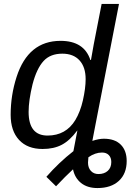

<svg xmlns="http://www.w3.org/2000/svg" viewBox="-20 -745 668 973"><path d="M196 10Q119 10 76.5 -36Q34 -82 34 -163Q34 -262 64 -355Q123 -538 287 -538Q406 -538 438 -441H441L455 -520L495 -725H583L463 -109L448 -31Q481 -42 506 -42Q562 -42 592 -12Q622 18 622 71Q622 135 582.5 171.5Q543 208 474 208Q423 208 391 182.5Q359 157 350 113Q311 149 264 199L215 151Q278 79 352 21L372 -83H371Q334 -33 293.5 -11.5Q253 10 196 10ZM221 -58Q314 -58 362 -137Q387 -179 400 -236Q414 -298 414 -344Q414 -405 383 -439Q352 -473 296 -473Q235 -473 201 -436Q166 -398 145 -318Q125 -236 125 -178Q125 -58 221 -58ZM479 137Q508 137 526 121Q544 105 544 76Q544 54 531.5 41Q519 28 497 28Q462 28 428 52L426 79Q426 105 440.5 121Q455 137 479 137Z"/></svg>

Font: Libra Sans
Style: Italic
Weight: 400
Italic angle: -12°
Foundry: Context Ltd
Version: Version 1.002